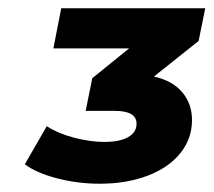

<svg xmlns="http://www.w3.org/2000/svg" viewBox="-20 -762 516 464"><path d="M460 -663 352 -577Q397 -567 420.5 -539Q444 -511 444 -472Q444 -427 416 -392Q388 -357 337 -337.5Q286 -318 221 -318Q168 -318 118 -331Q68 -344 40 -365L93 -457Q121 -439 160 -429Q199 -419 232 -419Q269 -419 289.5 -430.5Q310 -442 310 -463Q310 -494 258 -494H187L203 -573L292 -645H109L128 -742H476Z"/></svg>

Font: Idrija
Style: Italic
Weight: 800
Italic angle: -11.3°
Designer: Julieta Ulanovsky
Foundry: Julieta Ulanovsky
Version: Version 7.200